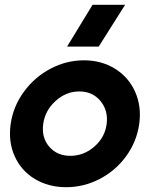

<svg xmlns="http://www.w3.org/2000/svg" viewBox="-20 -760 618 792"><path d="M23.9 -248Q34.2 -320.8 78.4 -381.3Q122.6 -441.9 188.2 -476.6Q253.9 -511.2 326.2 -511.2Q398.4 -511.2 454.3 -476.6Q510.3 -441.9 537.4 -381.3Q564.5 -320.8 554.2 -248Q543.9 -175.3 500 -115.2Q456.1 -55.2 390.6 -21.5Q325.2 12.2 252.9 12.2Q180.2 12.2 124 -21.5Q67.9 -55.2 40.8 -115Q13.7 -174.8 23.9 -248ZM270 -117.2Q325.2 -117.2 368.9 -155Q412.6 -192.9 419.9 -248Q427.2 -303.7 394.5 -343.3Q361.8 -382.8 307.1 -382.8Q252.4 -382.8 209 -343.3Q165.5 -303.7 158.2 -248Q150.9 -192.4 183.1 -154.8Q215.3 -117.2 270 -117.2ZM256.8 -567.9 361.8 -740.2H496.1L387.2 -567.9Z"/></svg>

Font: Human Sans Bold
Style: Italic
Weight: 700
Italic angle: -8°
Designer: Tim Radville
Foundry: Continuum
Version: Version 1.000;FEAKit 1.0